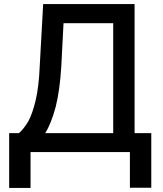

<svg xmlns="http://www.w3.org/2000/svg" viewBox="-20 -747 803 943"><path d="M119 -151Q140 -190 155 -254Q171 -321 175 -420L192 -727H641V-93H723V175H618V0H130V176H25V-93H73Q97 -114 119 -151ZM536 -633H292L281 -420Q274 -305 254 -224Q232 -141 202 -93H536Z"/></svg>

Font: Sinter Medium
Style: Regular
Weight: 500
Foundry: Adobe & rsms
Version: Version 1.000